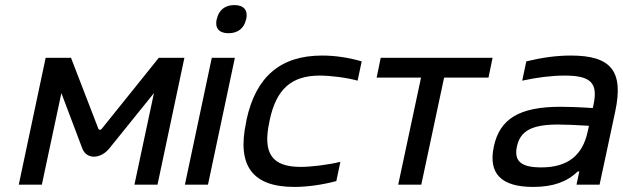

<svg xmlns="http://www.w3.org/2000/svg" viewBox="-20 -728 2456 757"><path d="M160 -500 54 0H145L222 -361L304 -144C320 -99 376 -99 412 -144L587 -361L510 0H601L707 -500H606L381 -220C377 -215 370 -215 368 -220L260 -500Z M815 -500 709 0H800L906 -500ZM834 -651C827 -618 843 -597 881 -597C919 -597 943 -618 950 -651L951 -653C958 -687 942 -708 904 -708C866 -708 842 -687 835 -653Z M952 -256 950 -244C914 -74 976 9 1140 9C1191 9 1249 1 1306 -14L1322 -90C1274 -78 1207 -70 1165 -70C1053 -70 1015 -123 1042 -247L1043 -253C1069 -377 1129 -430 1241 -430C1283 -430 1347 -422 1390 -410L1406 -486C1355 -501 1301 -509 1250 -509C1086 -509 989 -426 952 -256Z M1550 0H1641L1731 -422H1906L1922 -500H1481L1465 -422H1640Z M2231 -509C2173 -509 2117 -501 2055 -486L2039 -410C2098 -423 2156 -430 2206 -430C2307 -430 2339 -403 2320 -315L2317 -302C2257 -306 2215 -307 2190 -307C2027 -307 1950 -259 1927 -150C1904 -42 1958 9 2082 9C2161 9 2215 -11 2258 -52H2264L2253 0H2344L2406 -290C2439 -447 2390 -509 2231 -509ZM2018 -150C2031 -212 2077 -237 2180 -237C2209 -237 2258 -235 2302 -232L2297 -209C2277 -115 2218 -68 2114 -68C2034 -68 2006 -93 2018 -150Z"/></svg>

Font: LT Wave Text Italic
Style: Regular
Weight: 400
Designer: Daniel Lyons
Version: Version 2.5 (Glyphs App)